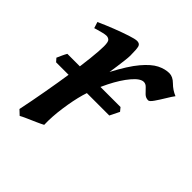

<svg xmlns="http://www.w3.org/2000/svg" viewBox="-139 -555 673 673"><g transform="rotate(45 197.5 -218.5)"><path d="M395 -415Q387.2 -404.8 376 -386Q364.7 -367.2 354.2 -352.1Q343.8 -336.9 337.4 -336.9Q325.2 -336.9 316.2 -345.7Q307.1 -354.5 299.1 -363.3Q291 -372.1 281.2 -372.1Q264.2 -372.1 241.5 -345.2Q218.8 -318.4 197.5 -276.1Q176.3 -233.9 162.6 -187Q152.3 -150.4 145.8 -103.8Q139.2 -57.1 140.6 -18.6Q131.8 -13.7 115 -6.3Q98.1 1 81.8 8.3Q65.4 15.6 57.6 20L40 3.4Q50.8 -48.3 60.5 -103.3Q70.3 -158.2 77.9 -208.7Q85.4 -259.3 89.8 -299.3Q94.2 -339.4 94.2 -361.3Q94.2 -383.8 88.1 -388.9Q82 -394 74.2 -394Q67.9 -394 56.2 -391.1Q44.4 -388.2 34.7 -385.3Q24.9 -382.3 24.9 -382.3L17.6 -405.3Q45.4 -418 75.4 -429.7Q105.5 -441.4 129.4 -449.2Q153.3 -457 162.6 -457Q176.3 -457 179.4 -446.5Q182.6 -436 182.6 -403.3Q182.6 -396.5 180.7 -379.2Q178.7 -361.8 176 -342.8Q173.3 -323.7 171.4 -311.5Q203.1 -371.6 229.5 -402.8Q255.9 -434.1 278.8 -445.6Q301.8 -457 322.8 -457Q340.3 -457 356.9 -440.4Q373.5 -423.8 395 -415ZM296.4 -238.8 278.8 -203.1H15.1L4.4 -215.3Q7.8 -223.1 12.7 -233.9Q17.6 -244.6 22 -252H285.6Z"/></g></svg>

Font: Gentium Book Plus
Style: Italic
Weight: 400
Italic angle: -8°
Designer: Victor Gaultney, Annie Olsen, Iska Routamaa, Becca Hirsbrunner
Foundry: SIL International
Version: Version 6.101